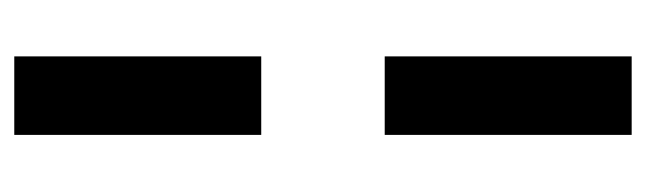

<svg xmlns="http://www.w3.org/2000/svg" viewBox="-338 -438 905 269"><g transform="rotate(-90 114.5 -303.5)"><path d="M170 129H60V-217H170ZM170 -390H60V-736H170Z"/></g></svg>

Font: Wix Madefor Display SemiBold
Style: Regular
Weight: 600
Designer: Dalton Maag Ltd
Foundry: Dalton Maag Ltd
Version: Version 3.100